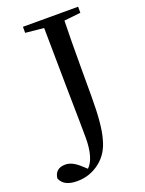

<svg xmlns="http://www.w3.org/2000/svg" viewBox="-227 -816 812 1076"><g transform="rotate(-20 179.0 -278.5)"><path d="M379.9 -737.3V-701.2L281.2 -690.4Q278.3 -595.7 278.3 -397.5V-240.2Q278.3 -69.3 255.9 6.8Q236.3 87.9 176.8 133.8Q117.2 179.7 42 179.7Q-39.1 179.7 -58.6 127Q-51.8 69.3 9.8 69.3Q48.8 69.3 91.8 108.4L121.1 134.8Q168.9 88.9 168.9 -33.2Q168.9 -61.5 168 -124.5Q167 -187.5 164.6 -339.8Q162.1 -492.2 160.2 -690.4L50.8 -701.2V-737.3Z"/></g></svg>

Font: Bpmf Zihi Serif SemiBold
Style: SemiBold
Weight: 600
Foundry: But Ko
Version: Version 1.320